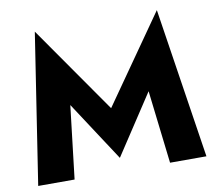

<svg xmlns="http://www.w3.org/2000/svg" viewBox="-80 -830 1051 925"><g transform="rotate(-10 445.5 -367.5)"><path d="M254 -357 445 -65 637 -357 679 0H857L744 -735L445 -308L147 -735L34 0H212Z"/></g></svg>

Font: Jost
Style: Bold
Weight: 700
Version: Version 3.710